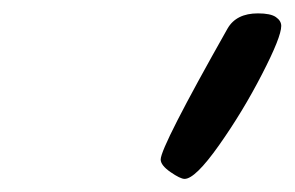

<svg xmlns="http://www.w3.org/2000/svg" viewBox="-20 -714 445 290"><path d="M222.7 -473.1Q222.7 -492.2 323.7 -670.9Q336.9 -693.8 369.6 -693.8Q388.7 -693.8 396.7 -688.2Q404.8 -682.6 404.8 -674.8Q404.8 -658.2 375.7 -601.8Q346.7 -545.4 310.8 -494.6Q274.9 -443.8 258.8 -443.8Q252.4 -443.8 237.5 -454.1Q222.7 -464.4 222.7 -473.1Z"/></svg>

Font: Yellowtail
Style: Regular
Weight: 400
Designer: Astigmatic (AOETI)
Foundry: Astigmatic (AOETI)
Version: Version 1.000